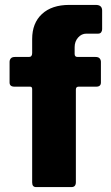

<svg xmlns="http://www.w3.org/2000/svg" viewBox="-20 -762 451 782"><path d="M369 -530Q381 -530 386 -524Q391 -518 391 -510V-426Q391 -409 372 -409H300Q289 -409 289 -397V-20Q289 0 271 0H127Q111 0 111 -19V-399Q111 -409 103 -409H39Q19 -409 19 -426V-510Q19 -518 24 -524Q29 -530 41 -530H98Q111 -530 111 -546V-603Q111 -668 151 -705Q191 -742 262 -742H370Q396 -742 396 -719V-643Q396 -636 392 -630.5Q388 -625 380 -625H332Q312 -625 298 -609Q284 -593 284 -570V-542Q284 -530 296 -530H369Z"/></svg>

Font: Libre Franklin ExtraBold
Style: Regular
Weight: 800
Designer: Pablo Impallari, Rodrigo Fuenzalida, Nhung Nguyen
Foundry: Impallari Type
Version: Version 3.000